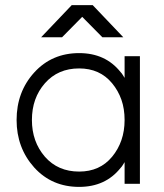

<svg xmlns="http://www.w3.org/2000/svg" viewBox="-20 -720 642 752"><path d="M141 -574H223L302 -654L381 -574H463L343 -700H261ZM468 -500V-415Q464 -421 460.5 -427Q457 -433 452 -438Q393 -512 290 -512Q183 -512 114 -436Q45 -360 45 -250Q45 -141 114 -64Q183 12 290 12Q393 12 452 -62Q457 -67 460.5 -73Q464 -79 468 -85V0H528V-500ZM290 -452Q371 -452 419 -394Q443 -365 455.5 -329.5Q468 -294 468 -250Q468 -207 455.5 -171Q443 -135 419 -106Q371 -48 290 -48Q207 -48 156 -106Q105 -165 105 -250Q105 -336 156 -394Q207 -452 290 -452Z"/></svg>

Font: Unageo
Style: Light
Weight: 300
Designer: Richard Sepsi
Foundry: Richard Sepsi
Version: Version 2.000